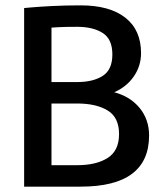

<svg xmlns="http://www.w3.org/2000/svg" viewBox="-20 -696 594 716"><path d="M281 0H70V-666Q70 -666 98 -668.5Q126 -671 174 -673.5Q222 -676 281 -676Q389 -676 447.5 -630Q506 -584 506 -498Q506 -450 479 -411Q452 -372 406 -352Q466 -336 501 -293Q536 -250 536 -191Q536 0 281 0ZM268 -596Q219 -596 195.5 -594.5Q172 -593 172 -593V-390H268Q327 -390 363 -413Q399 -436 399 -493Q399 -550 363 -573Q327 -596 268 -596ZM268 -80Q339 -80 381.5 -107Q424 -134 424 -196Q424 -258 381.5 -284Q339 -310 268 -310H172V-80Z"/></svg>

Font: Epunda Sans Medium
Style: Regular
Weight: 500
Designer: Simon Atzbach
Foundry: typofactur
Version: Version 2.204; ttfautohint (v1.8.4.7-5d5b)